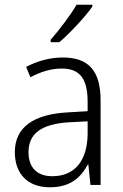

<svg xmlns="http://www.w3.org/2000/svg" viewBox="-20 -878 523 815"><path d="M372 -850V-858H305C279 -813 233 -753 195 -709V-699H232C278 -738 342 -807 372 -850ZM246 -634C190 -634 136 -618 91 -594L109 -550C154 -574 198 -587 242 -587C316 -587 352 -548 352 -445V-406L268 -401C122 -393 43 -338 43 -232C43 -142 96 -83 191 -83C278 -83 322 -123 353 -180H355L364 -93H407V-451C407 -578 356 -634 246 -634ZM274 -359 352 -363V-310C351 -198 299 -130 202 -130C139 -130 101 -165 101 -232C101 -312 157 -352 274 -359Z"/></svg>

Font: Noto Sans Kannada UI SemiCondensed Light
Style: Regular
Weight: 300
Width: 4
Designer: Jelle Bosma - Monotype Design Team
Foundry: Monotype Imaging Inc.
Version: Version 2.005